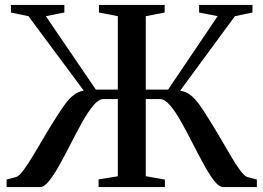

<svg xmlns="http://www.w3.org/2000/svg" viewBox="-20 -763 1074 783"><path d="M7 0V-31L45.5 -41Q57.5 -44.5 75.5 -68.5Q93.5 -92.5 115.5 -129.2Q137.5 -166 161.8 -207.2Q186 -248.5 210 -285.5Q228 -314.5 244.8 -337.5Q261.5 -360.5 280.2 -375.2Q299 -390 321.5 -393.5L96 -697L24.5 -712V-743H242.5V-712L167 -697L371 -397.5H460.5V-697L383.5 -712V-743H651.5V-712L574.5 -697V-397.5H665.5L867.5 -697L792 -712V-743H1009.5V-712L938 -697L714.5 -393Q738.5 -390 757 -375.2Q775.5 -360.5 792.2 -337.5Q809 -314.5 826.5 -285.5Q850.5 -248 874.5 -207Q898.5 -166 919.8 -129.5Q941 -93 959 -68.8Q977 -44.5 989 -41L1027.5 -31V0H890.5Q873.5 0 853.2 -26Q833 -52 810.8 -92.8Q788.5 -133.5 765.2 -179.2Q742 -225 719 -266Q696 -307 674 -333Q652 -359 632.5 -359H574.5V-44.5L652.5 -30.5V0H382V-31.5L460.5 -44V-359H401.5Q382.5 -359 360.8 -333Q339 -307 316 -266Q293 -225 269.8 -179.2Q246.5 -133.5 224 -92.8Q201.5 -52 181 -26Q160.5 0 143 0Z"/></svg>

Font: Merriweather 96pt Medium
Style: Regular
Weight: 500
Version: Version 2.100